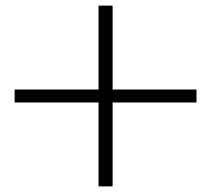

<svg xmlns="http://www.w3.org/2000/svg" viewBox="-20 -671 751 682"><path d="M32 -307V-353H330V-651H380V-353H678V-307H380V-9H330V-307Z"/></svg>

Font: EIisabethische
Style: Book
Weight: 400
Designer: Salychow
Version: Version 1.3